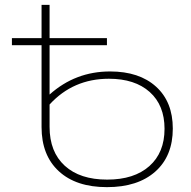

<svg xmlns="http://www.w3.org/2000/svg" viewBox="-20 -762 784 790"><path d="M691 -233Q691 -120 619 -56Q547 8 420 8Q293 8 222 -57.5Q151 -123 151 -239V-576H29V-605H151V-742H184V-605H420V-576H184V-373Q290 -468 433 -468Q553 -468 622 -405.5Q691 -343 691 -233ZM657 -232Q657 -329 596 -383.5Q535 -438 428 -438Q281 -438 184 -332V-240Q184 -137 246.5 -80Q309 -23 421 -23Q532 -23 594.5 -78.5Q657 -134 657 -232Z"/></svg>

Font: Montserrat Alternates ExLight
Style: Regular
Weight: 275
Designer: Julieta Ulanovsky
Foundry: Julieta Ulanovsky
Version: Version 7.200